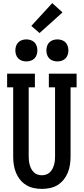

<svg xmlns="http://www.w3.org/2000/svg" viewBox="-20 -1210 540 1238"><path d="M250 8Q224 8 197.5 2.5Q171 -3 148.5 -17Q126 -31 109.5 -51.5Q93 -72 83 -96.5Q73 -121 69 -147.5Q65 -174 65 -200V-647H26V-735H205V-647H165V-200Q165 -186 166.5 -172.5Q168 -159 172 -145.5Q176 -132 182.5 -120Q189 -108 199 -98.5Q209 -89 222.5 -84.5Q236 -80 250 -80Q264 -80 277.5 -84.5Q291 -89 301 -98.5Q311 -108 317.5 -120Q324 -132 328 -145.5Q332 -159 333.5 -172.5Q335 -186 335 -200V-647H295V-735H474V-647H435V-200Q435 -174 431 -147.5Q427 -121 417 -96.5Q407 -72 390.5 -51.5Q374 -31 351.5 -17Q329 -3 302.5 2.5Q276 8 250 8ZM350 -814Q336 -814 322 -818.5Q308 -823 298 -833Q288 -843 283.5 -857Q279 -871 279 -885Q279 -899 283.5 -913Q288 -927 298 -937Q308 -947 322 -951.5Q336 -956 350 -956Q364 -956 378 -951.5Q392 -947 402 -937Q412 -927 416.5 -913Q421 -899 421 -885Q421 -871 416.5 -857Q412 -843 402 -833Q392 -823 378 -818.5Q364 -814 350 -814ZM150 -814Q136 -814 122 -818.5Q108 -823 98 -833Q88 -843 83.5 -857Q79 -871 79 -885Q79 -899 83.5 -913Q88 -927 98 -937Q108 -947 122 -951.5Q136 -956 150 -956Q164 -956 178 -951.5Q192 -947 202 -937Q212 -927 216.5 -913Q221 -899 221 -885Q221 -871 216.5 -857Q212 -843 202 -833Q192 -823 178 -818.5Q164 -814 150 -814ZM235 -997 182 -1043 317 -1190 383 -1130Z"/></svg>

Font: Iosevka Slab Semibold
Style: Regular
Weight: 600
Monospace: yes
Designer: Belleve Invis
Foundry: Belleve Invis
Version: Version 11.1.1; ttfautohint (v1.8.3)